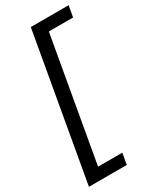

<svg xmlns="http://www.w3.org/2000/svg" viewBox="-227 -815 832 1015"><g transform="rotate(-30 189.5 -307.5)"><path d="M152 -750H383L371 -682H223L91 67H239L227 135H-4Z"/></g></svg>

Font: Cabin
Style: Italic
Weight: 400
Italic angle: -7°
Designer: Pablo Impallari
Foundry: Pablo Impallari. http://www.impallari.com Igino Marini. http://www.ikern.com
Version: Version 2.200